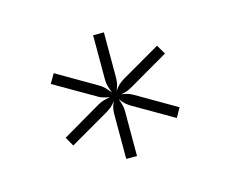

<svg xmlns="http://www.w3.org/2000/svg" viewBox="-56 -820 537 447"><g transform="rotate(-15 212.5 -597.0)"><path d="M350 -532.5 337.5 -510 242.5 -565Q235 -569.5 230 -573.8Q225 -578 219 -586.5L218.5 -586Q222 -577 223.5 -570.5Q225 -564 225 -555.5V-448.5H199V-555Q199 -563.5 200.2 -570Q201.5 -576.5 205.5 -585V-585.5Q200 -578 194.8 -573.8Q189.5 -569.5 182 -565L88 -510.5L75.5 -532.5L169.5 -587.5Q176.5 -591.5 183.2 -593.5Q190 -595.5 199.5 -597Q189.5 -599 183 -601Q176.5 -603 169.5 -607.5L74.5 -662.5L87.5 -685L182 -630Q190.5 -625 195.2 -620Q200 -615 207 -606.5Q203 -616.5 201 -623.8Q199 -631 199 -639.5V-746.5H225V-640Q225 -631 223.8 -624Q222.5 -617 218.5 -607.5Q224.5 -616 229.8 -620.8Q235 -625.5 242.5 -630L336.5 -684.5L349.5 -662L255.5 -607.5Q248 -603 241.5 -600.5Q235 -598 226.5 -597Q235.5 -595.5 241.8 -593.8Q248 -592 255.5 -587.5Z"/></g></svg>

Font: Lato 2
Style: Regular
Weight: 300
Designer: Lukasz Dziedzic with Adam Twardoch and Botio Nikoltchev
Foundry: tyPoland Lukasz Dziedzic
Version: Version 2.015; 2015-08-06; http://www.latofonts.com/